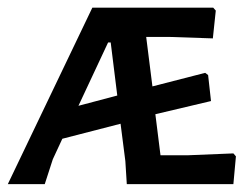

<svg xmlns="http://www.w3.org/2000/svg" viewBox="-32 -470 627 490"><path d="M563.6 0H291.6L287.9 -58.9L275.7 -154.2L127.1 -115.9L102.8 -63.6L82.2 0H-12.1L203.7 -450.5H512.1L518.7 -443L511.2 -372L401.9 -375.7H341.1L357 -249.5L491.6 -284.1L499.1 -278.5L506.5 -212.1L364.5 -178.5L377.6 -73.8H448.6L563.6 -78.5L570.1 -71ZM250.5 -361.7H243.9L168.2 -200L267.3 -226.2Z"/></svg>

Font: Gurajada
Style: Regular
Weight: 400
Designer: Purushoth Kumar Guthula
Foundry: SiliconAndhra, USA.
Version: Version 1.0.3; ttfautohint (v1.2.42-39fb)